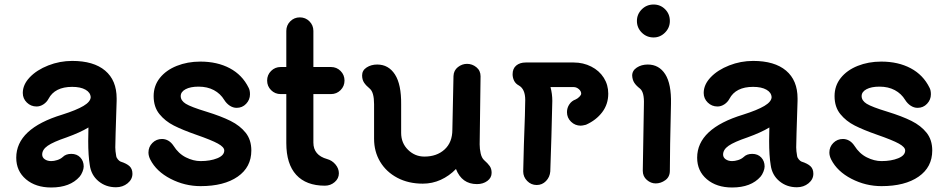

<svg xmlns="http://www.w3.org/2000/svg" viewBox="-20 -801 4194 851"><path d="M567 -31Q567 -6 545.5 11.5Q524 29 494 29Q449 29 416.5 2Q384 -25 378 -69Q371 -111 371 -176Q371 -215 372 -236Q336 -214 275 -192Q216 -172 191.5 -155Q167 -138 167 -116Q167 -103 178.5 -95Q190 -87 207 -87Q219 -87 233.5 -91.5Q248 -96 258 -105Q272 -119 296 -119Q321 -119 336 -103Q351 -87 351 -63Q351 -53 345.5 -39.5Q340 -26 333 -18Q291 30 207 30Q138 30 95 -6.5Q52 -43 52 -102Q52 -231 256 -293Q319 -313 350 -331.5Q381 -350 382 -370Q381 -391 359 -403.5Q337 -416 300 -416Q223 -416 195 -363Q187 -348 172.5 -338.5Q158 -329 142 -329Q117 -329 99 -346.5Q81 -364 81 -389Q81 -426 112 -458.5Q143 -491 194 -511Q245 -531 300 -531Q395 -531 446 -488Q497 -445 497 -365V-354Q491 -172 491 -148Q491 -132 495 -110Q496 -102 502.5 -94.5Q509 -87 514 -85Q542 -76 554.5 -64Q567 -52 567 -31Z M646 -94Q638 -110 638 -125Q638 -150 655.5 -167.5Q673 -185 698 -185Q713 -185 726 -177.5Q739 -170 749 -155Q771 -120 804 -103.5Q837 -87 869 -87Q912 -87 943 -99.5Q974 -112 974 -134Q974 -149 946 -164.5Q918 -180 849 -204Q789 -225 750.5 -244.5Q712 -264 686.5 -295.5Q661 -327 661 -375Q661 -421 688.5 -455.5Q716 -490 763.5 -509Q811 -528 868 -528Q943 -528 998.5 -498.5Q1054 -469 1082 -412Q1088 -401 1088 -383Q1088 -359 1071 -341Q1054 -323 1029 -323Q1013 -323 998.5 -332.5Q984 -342 974 -358Q957 -386 928 -401.5Q899 -417 860 -417Q824 -417 802.5 -405.5Q781 -394 781 -375Q781 -355 803.5 -341Q826 -327 895 -306Q960 -286 1002 -265Q1044 -244 1069 -212.5Q1094 -181 1094 -134Q1094 -60 1033.5 -18Q973 24 869 24Q799 24 736 -8.5Q673 -41 646 -94Z M1369 -384V-169Q1369 -113 1430 -96Q1452 -90 1467 -72Q1482 -54 1482 -33Q1482 -10 1463.5 6Q1445 22 1420 22Q1337 22 1293 -26Q1249 -74 1249 -167V-384H1224Q1199 -384 1181.5 -401.5Q1164 -419 1164 -444Q1164 -469 1181.5 -486.5Q1199 -504 1224 -504H1249V-664Q1249 -689 1266.5 -706.5Q1284 -724 1309 -724Q1334 -724 1351.5 -706.5Q1369 -689 1369 -664V-504H1447Q1472 -504 1489.5 -486.5Q1507 -469 1507 -444Q1507 -419 1489.5 -401.5Q1472 -384 1447 -384Z M2159 -35Q2159 -13 2140 1Q2121 15 2094 15Q2027 15 2001 -52Q1971 -21 1933.5 -4Q1896 13 1854 13Q1790 13 1741 -13Q1692 -39 1665 -84Q1638 -129 1638 -186V-339Q1638 -392 1619 -408Q1602 -422 1593.5 -435Q1585 -448 1585 -467Q1585 -489 1605 -502Q1625 -515 1652 -515Q1702 -515 1730.5 -471Q1759 -427 1758 -338V-212Q1758 -167 1788.5 -137Q1819 -107 1861 -107Q1916 -107 1950.5 -138.5Q1985 -170 1985 -226Q1989 -442 1990 -464Q1991 -489 2009.5 -503.5Q2028 -518 2050 -518Q2073 -518 2091.5 -503Q2110 -488 2110 -463L2106 -161Q2106 -141 2110.5 -121Q2115 -101 2126 -91Q2142 -77 2150.5 -65Q2159 -53 2159 -35Z M2676 -386Q2676 -339 2649 -303.5Q2622 -268 2577 -248Q2561 -244 2554 -244Q2529 -244 2511 -261.5Q2493 -279 2493 -304Q2493 -323 2503.5 -338.5Q2514 -354 2531 -360Q2540 -364 2548 -372Q2556 -380 2556 -386Q2556 -397 2545.5 -406Q2535 -415 2523 -415H2420Q2428 -385 2428 -354Q2427 -295 2424 -195Q2421 -95 2419 -41Q2417 -16 2400 1.5Q2383 19 2359 19Q2334 19 2316.5 1Q2299 -17 2299 -41L2302 -159Q2308 -317 2308 -358Q2308 -406 2280 -422Q2265 -430 2258.5 -443.5Q2252 -457 2252 -472Q2252 -497 2268 -510.5Q2284 -524 2310 -524H2523Q2565 -524 2600.5 -506Q2636 -488 2656 -456.5Q2676 -425 2676 -386Z M2803 -708Q2803 -738 2824.5 -759.5Q2846 -781 2877 -781Q2907 -781 2928 -760Q2949 -739 2949 -708Q2949 -678 2927.5 -656.5Q2906 -635 2877 -635Q2846 -635 2824.5 -656.5Q2803 -678 2803 -708ZM2829 -44 2834 -339Q2836 -392 2817 -408Q2800 -421 2791.5 -434Q2783 -447 2782 -466Q2782 -488 2802.5 -501.5Q2823 -515 2851 -515Q2901 -515 2928.5 -472Q2956 -429 2954 -341Q2949 -134 2949 -44Q2949 -17 2929 -2.5Q2909 12 2886 12Q2865 12 2847 -3.5Q2829 -19 2829 -44Z M3585 -31Q3585 -6 3563.5 11.5Q3542 29 3512 29Q3467 29 3434.5 2Q3402 -25 3396 -69Q3389 -111 3389 -176Q3389 -215 3390 -236Q3354 -214 3293 -192Q3234 -172 3209.5 -155Q3185 -138 3185 -116Q3185 -103 3196.5 -95Q3208 -87 3225 -87Q3237 -87 3251.5 -91.5Q3266 -96 3276 -105Q3290 -119 3314 -119Q3339 -119 3354 -103Q3369 -87 3369 -63Q3369 -53 3363.5 -39.5Q3358 -26 3351 -18Q3309 30 3225 30Q3156 30 3113 -6.5Q3070 -43 3070 -102Q3070 -231 3274 -293Q3337 -313 3368 -331.5Q3399 -350 3400 -370Q3399 -391 3377 -403.5Q3355 -416 3318 -416Q3241 -416 3213 -363Q3205 -348 3190.5 -338.5Q3176 -329 3160 -329Q3135 -329 3117 -346.5Q3099 -364 3099 -389Q3099 -426 3130 -458.5Q3161 -491 3212 -511Q3263 -531 3318 -531Q3413 -531 3464 -488Q3515 -445 3515 -365V-354Q3509 -172 3509 -148Q3509 -132 3513 -110Q3514 -102 3520.5 -94.5Q3527 -87 3532 -85Q3560 -76 3572.5 -64Q3585 -52 3585 -31Z M3664 -94Q3656 -110 3656 -125Q3656 -150 3673.5 -167.5Q3691 -185 3716 -185Q3731 -185 3744 -177.5Q3757 -170 3767 -155Q3789 -120 3822 -103.5Q3855 -87 3887 -87Q3930 -87 3961 -99.5Q3992 -112 3992 -134Q3992 -149 3964 -164.5Q3936 -180 3867 -204Q3807 -225 3768.5 -244.5Q3730 -264 3704.5 -295.5Q3679 -327 3679 -375Q3679 -421 3706.5 -455.5Q3734 -490 3781.5 -509Q3829 -528 3886 -528Q3961 -528 4016.5 -498.5Q4072 -469 4100 -412Q4106 -401 4106 -383Q4106 -359 4089 -341Q4072 -323 4047 -323Q4031 -323 4016.5 -332.5Q4002 -342 3992 -358Q3975 -386 3946 -401.5Q3917 -417 3878 -417Q3842 -417 3820.5 -405.5Q3799 -394 3799 -375Q3799 -355 3821.5 -341Q3844 -327 3913 -306Q3978 -286 4020 -265Q4062 -244 4087 -212.5Q4112 -181 4112 -134Q4112 -60 4051.5 -18Q3991 24 3887 24Q3817 24 3754 -8.5Q3691 -41 3664 -94Z"/></svg>

Font: Tsukimi Rounded
Style: Bold
Weight: 700
Designer: Takashi Funayama
Foundry: Takashi Funayama
Version: Version 1.032; ttfautohint (v1.8.3)